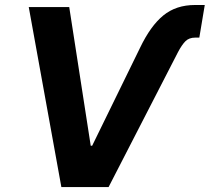

<svg xmlns="http://www.w3.org/2000/svg" viewBox="-20 -756 848 776"><path d="M545.9 -562.5Q588.4 -651.4 640.1 -693.6Q691.9 -735.8 768.1 -735.8H807.6L785.6 -604H769Q744.1 -604 729.5 -589.4Q714.8 -574.7 699.2 -544.9L418.9 0H228L96.2 -727.5H259.8L346.7 -167H352.5Z"/></svg>

Font: Inter 17pt
Style: Bold Italic
Weight: 700
Italic angle: -9.3988°
Version: Version 4.001;git-66647c0bb